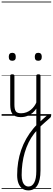

<svg xmlns="http://www.w3.org/2000/svg" viewBox="-20 -1438 656 2385"><path d="M237 17Q199 17 173.5 6.5Q148 -4 133.5 -24Q119 -44 113 -72.5Q107 -101 107 -137V-496Q107 -506 113 -510.5Q119 -515 132 -515Q146 -515 152.5 -510.5Q159 -506 159 -496V-137Q159 -82 175.5 -56.5Q192 -31 243 -31Q252 -31 256.5 -23.5Q261 -16 260.5 -7Q260 2 254.5 9.5Q249 17 237 17ZM133 -683Q111 -683 100 -695Q89 -707 89 -732Q89 -757 100 -769.5Q111 -782 133 -782Q154 -782 165 -769.5Q176 -757 176 -732Q177 -707 165.5 -695Q154 -683 133 -683ZM235 17Q224 17 218.5 9.5Q213 2 213.5 -7Q214 -16 221 -23.5Q228 -31 241 -31Q278 -31 309 -43Q340 -55 364 -75Q388 -95 406 -120Q424 -145 434 -172Q438 -183 447 -182.5Q456 -182 462 -174.5Q468 -167 465 -157Q454 -124 434 -93Q414 -62 385.5 -37Q357 -12 319 2.5Q281 17 235 17ZM451 100Q464 87 480.5 71.5Q497 56 514 40.5Q531 25 548 10.5Q565 -4 580 -15Q588 -21 596 -19Q604 -17 609 -9.5Q614 -2 613.5 7Q613 16 604 24Q591 36 573 51.5Q555 67 536 84Q517 101 499 117.5Q481 134 466 149ZM332 927Q288 927 257 904.5Q226 882 209.5 839.5Q193 797 193 737Q193 654 205.5 576Q218 498 243 425.5Q268 353 305.5 286.5Q343 220 393 160Q402 149 411.5 138.5Q421 128 431 118V-496Q431 -506 437.5 -510.5Q444 -515 457 -515Q471 -515 477 -510.5Q483 -506 483 -496V679Q483 742 473 788.5Q463 835 443.5 866Q424 897 396 912Q368 927 332 927ZM335 879Q357 879 374.5 867Q392 855 405 831Q418 807 424.5 771.5Q431 736 431 687V191Q424 199 417 206Q410 213 404 222Q365 272 336 331Q307 390 287.5 456Q268 522 258.5 593Q249 664 249 737Q249 781 259 813Q269 845 288.5 862Q308 879 335 879ZM455 -683Q433 -683 422.5 -695Q412 -707 412 -732Q412 -757 422.5 -769.5Q433 -782 455 -782Q477 -782 488 -769.5Q499 -757 499 -732Q499 -707 488 -695Q477 -683 455 -683ZM0 898H616V908H0ZM0 -20H616V0H0ZM0 -505H616V-500H0ZM0 -1418H616V-1408H0Z"/></svg>

Font: Playwrite FR Trad Guides
Style: Regular
Weight: 400
Designer: Veronika Burian, José Scaglione
Foundry: TypeTogether
Version: Version 1.003